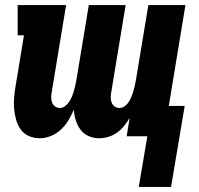

<svg xmlns="http://www.w3.org/2000/svg" viewBox="-20 -540 790 761"><path d="M530 201 564 0H482L494 -73Q484 -56 472 -41Q460 -26 444 -14.5Q428 -3 409.5 2.5Q391 8 373 8Q351 8 331.5 -0.5Q312 -9 299.5 -25.5Q287 -42 280.5 -62.5Q274 -83 273 -105Q263 -83 251 -63Q239 -43 221.5 -26.5Q204 -10 181.5 -1Q159 8 137 8Q114 8 94 -1Q74 -10 62 -27Q50 -44 44 -65Q38 -86 36 -108.5Q34 -131 36 -154Q38 -177 42 -200L75 -400H50V-520H242L185 -175Q183 -164 183 -153.5Q183 -143 186.5 -133.5Q190 -124 198.5 -118Q207 -112 217 -112Q228 -112 238 -119.5Q248 -127 254.5 -137Q261 -147 265.5 -158Q270 -169 273 -180Q276 -191 278.5 -202Q281 -213 283 -224L332 -520H478L421 -175Q419 -164 419 -153.5Q419 -143 422.5 -133.5Q426 -124 434.5 -118Q443 -112 454 -112Q465 -112 475 -119.5Q485 -127 491 -137Q497 -147 501.5 -158Q506 -169 509 -180Q512 -191 514.5 -202Q517 -213 519 -224L568 -520H715L649 -120H712L658 201Z"/></svg>

Font: Iosevka Etoile Heavy
Style: Italic
Weight: 900
Italic angle: -9°
Designer: Belleve Invis
Foundry: Belleve Invis
Version: Version 22.1.2; ttfautohint (v1.8.4)